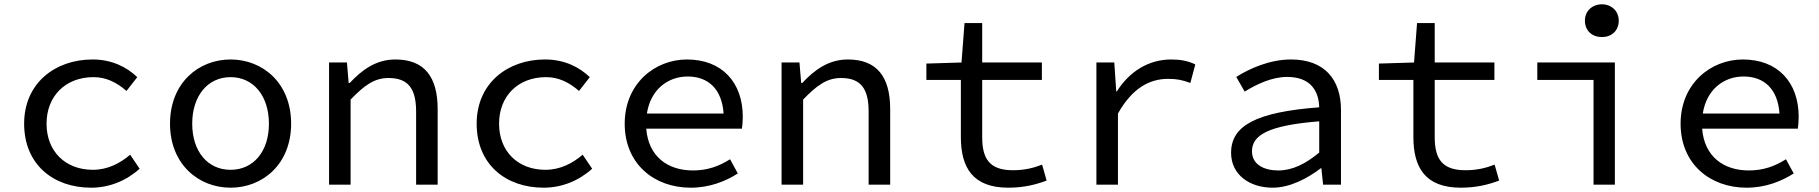

<svg xmlns="http://www.w3.org/2000/svg" viewBox="-20 -857 8440 891"><path d="M92 -283C92 -95 226 14 403 14C487 14 566 -18 628 -74L584 -139C538 -100 481 -69 411 -69C283 -69 196 -155 196 -283C196 -411 284 -499 414 -499C472 -499 521 -475 567 -435L617 -499C570 -544 502 -581 409 -581C237 -581 92 -472 92 -283Z M769 -283C769 -95 901 14 1050 14C1199 14 1331 -95 1331 -283C1331 -472 1199 -581 1050 -581C901 -581 769 -472 769 -283ZM1228 -283C1228 -155 1157 -69 1050 -69C943 -69 872 -155 872 -283C872 -411 943 -499 1050 -499C1157 -499 1228 -411 1228 -283Z M1507 -567V0H1607V-395C1671 -461 1717 -495 1783 -495C1875 -495 1911 -445 1911 -339V0H2011V-351C2011 -502 1948 -581 1815 -581C1726 -581 1661 -534 1603 -472H1598L1590 -567Z M2192 -283C2192 -95 2326 14 2503 14C2587 14 2666 -18 2728 -74L2684 -139C2638 -100 2581 -69 2511 -69C2383 -69 2296 -155 2296 -283C2296 -411 2384 -499 2514 -499C2572 -499 2621 -475 2667 -435L2717 -499C2670 -544 2602 -581 2509 -581C2337 -581 2192 -472 2192 -283Z M3427 -315C3427 -474 3331 -581 3168 -581C3019 -581 2879 -469 2879 -283C2879 -96 3016 14 3185 14C3274 14 3347 -16 3404 -52L3368 -118C3316 -85 3262 -66 3196 -66C3078 -66 2989 -131 2979 -260H3423C3425 -273 3427 -294 3427 -315ZM3171 -502C3266 -502 3330 -445 3338 -330H2982C2999 -441 3079 -502 3171 -502Z M3607 -567V0H3707V-395C3771 -461 3817 -495 3883 -495C3975 -495 4011 -445 4011 -339V0H4111V-351C4111 -502 4048 -581 3915 -581C3826 -581 3761 -534 3703 -472H3698L3690 -567Z M4439 -221C4439 -81 4493 14 4659 14C4731 14 4786 0 4837 -19L4816 -93C4775 -77 4733 -67 4681 -67C4572 -67 4538 -120 4538 -221V-486H4815V-567H4538V-750H4456L4442 -567L4279 -562V-486H4439Z M5068 -567V0H5168V-330C5234 -448 5315 -491 5400 -491C5443 -491 5465 -486 5504 -472L5527 -558C5492 -575 5457 -581 5415 -581C5310 -581 5221 -525 5163 -433H5160L5151 -567Z M5693 -148C5693 -46 5779 14 5886 14C5965 14 6046 -28 6109 -76H6112L6120 0H6203V-346C6203 -489 6126 -581 5971 -581C5871 -581 5777 -538 5717 -500L5756 -432C5810 -465 5881 -500 5953 -500C6062 -500 6100 -435 6102 -359C5811 -337 5693 -275 5693 -148ZM6102 -149C6038 -96 5977 -66 5912 -66C5848 -66 5790 -92 5790 -155C5790 -229 5863 -275 6102 -294Z M6539 -221C6539 -81 6593 14 6759 14C6831 14 6886 0 6937 -19L6916 -93C6875 -77 6833 -67 6781 -67C6672 -67 6638 -120 6638 -221V-486H6915V-567H6638V-750H6556L6542 -567L6379 -562V-486H6539Z M7335 -761C7335 -714 7369 -685 7414 -685C7458 -685 7492 -714 7492 -761C7492 -806 7458 -837 7414 -837C7369 -837 7335 -806 7335 -761ZM7375 -486V0H7474V-567H7114V-486Z M8327 -315C8327 -474 8231 -581 8068 -581C7919 -581 7779 -469 7779 -283C7779 -96 7916 14 8085 14C8174 14 8247 -16 8304 -52L8268 -118C8216 -85 8162 -66 8096 -66C7978 -66 7889 -131 7879 -260H8323C8325 -273 8327 -294 8327 -315ZM8071 -502C8166 -502 8230 -445 8238 -330H7882C7899 -441 7979 -502 8071 -502Z"/></svg>

Font: Kawkab Mono Light
Style: Bold
Weight: 400
Monospace: yes
Designer: Abdullah Arif
Foundry: Abdullah Arif
Version: Version 1.000;PS 000.500;hotconv 1.0.88;makeotf.lib2.5.64775